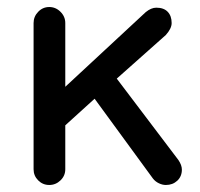

<svg xmlns="http://www.w3.org/2000/svg" viewBox="-20 -524 572 550"><path d="M76.2 -39.1V-458Q76.2 -476.6 89.4 -490.2Q102.5 -503.9 121.1 -503.9Q139.6 -503.9 153.3 -490.2Q167 -476.6 167 -458V-275.4L397.5 -489.3Q413.1 -502 427.7 -502Q449.2 -502 460.4 -490.2Q471.7 -478.5 471.7 -458Q471.7 -442.4 455.1 -423.8L314.5 -298.8L491.2 -65.4Q501 -50.8 501 -38.1Q501 -18.6 487.8 -6.3Q474.6 5.9 455.1 5.9Q445.3 5.9 435.1 1Q424.8 -3.9 418 -12.7L251 -241.2L167 -165V-39.1Q167 -20.5 153.3 -7.3Q139.6 5.9 121.1 5.9Q102.5 5.9 89.4 -7.3Q76.2 -20.5 76.2 -39.1Z"/></svg>

Font: jf-openhuninn-1.1
Style: Regular
Weight: 400
Designer: [Kosugi Maru]
      Designed by Motoya company      

      [Varela Round]
      Joe Prince(Latin component); Avraham Co
Foundry: justfont CO.,LTD.
Version: 1.1